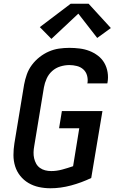

<svg xmlns="http://www.w3.org/2000/svg" viewBox="-20 -999 640 1027"><path d="M250 8Q218 8 188 1.5Q158 -5 132.5 -20Q107 -35 88.5 -58Q70 -81 61 -109.5Q52 -138 52 -169.5Q52 -201 57 -232L109 -547Q114 -574 123.5 -601Q133 -628 150.5 -651.5Q168 -675 191.5 -693.5Q215 -712 241.5 -723.5Q268 -735 295.5 -739Q323 -743 351 -743Q379 -743 406.5 -739.5Q434 -736 458.5 -726.5Q483 -717 504 -701Q525 -685 538 -662.5Q551 -640 555.5 -612.5Q560 -585 555 -557Q555 -556 554.5 -555Q554 -554 554 -553H447Q447 -554 447.5 -554.5Q448 -555 448 -555Q451 -576 445.5 -595.5Q440 -615 425.5 -628Q411 -641 391 -646Q371 -651 351 -651Q327 -651 302.5 -643.5Q278 -636 259 -619Q240 -602 229.5 -578.5Q219 -555 215 -532L163 -217Q160 -201 159.5 -184.5Q159 -168 162.5 -152.5Q166 -137 173.5 -123.5Q181 -110 193.5 -101Q206 -92 221.5 -88Q237 -84 254 -84Q283 -84 312.5 -92Q342 -100 371 -110L404 -313H296L311 -405H528L468 -47Q416 -22 360 -7Q304 8 250 8ZM255 -791 193 -854 358 -979H454L573 -849L500 -796L399 -926Z"/></svg>

Font: Iosevka SS04 Semibold Extended
Style: Italic
Weight: 600
Width: 7
Italic angle: -9°
Monospace: yes
Designer: Belleve Invis
Foundry: Belleve Invis
Version: Version 19.0.0; ttfautohint (v1.8.4)